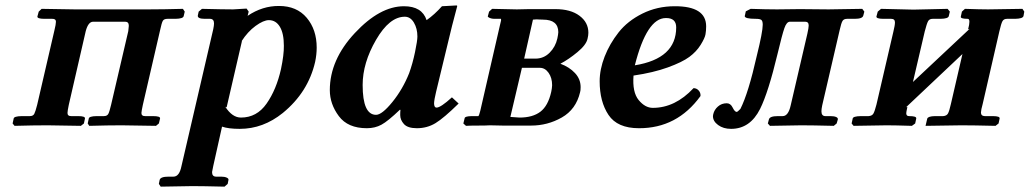

<svg xmlns="http://www.w3.org/2000/svg" viewBox="-20 -467 3829 714"><path d="M182.1 -353Q188 -377 188 -386.2Q188 -397.5 173.8 -397H145Q130.9 -397 124.5 -399.4Q118.2 -401.9 119.1 -405.8L124 -423.8L134.8 -434.1L257.8 -432.1H332H457H532.2Q586.4 -432.1 660.2 -434.1L667 -423.8L663.1 -407.2Q661.1 -397.5 632.8 -397H603Q589.8 -397 585.4 -389.4Q581.1 -381.8 575.2 -354L511.2 -77.1Q506.3 -54.2 505.9 -46.9Q505.9 -34.7 520 -35.2H548.8Q563 -35.2 569.6 -33Q576.2 -30.8 575.2 -25.9L570.8 -7.8L560.1 1L432.1 -1Q382.3 -1 312 1L306.2 -7.8L310.1 -25.9Q311 -34.7 338.9 -35.2H366.2Q378.4 -35.2 382.8 -43.5Q387.2 -51.8 393.1 -77.1L457 -351.1Q459 -369.1 459 -371.1Q459 -386.2 445.8 -386.2H326.2Q308.1 -386.2 298.8 -351.1L235.8 -77.1Q231 -54.2 231 -46.9Q231 -34.7 245.1 -35.2H271Q297.9 -35.2 295.9 -25.9L292 -7.8L280.8 1L157.2 -1Q104 -1 34.2 1L26.9 -7.8L30.8 -25.9Q31.7 -34.7 61 -35.2H90.8Q103 -35.2 107.4 -43.5Q111.8 -51.8 118.2 -77.1Z M879.9 -314.9 822.8 -67.9 817.9 -69.8Q843.8 -29.8 876 -29.8Q935.1 -29.8 971.4 -81.8Q1007.8 -133.8 1024.9 -210Q1036.1 -263.2 1035.6 -296.9Q1035.6 -342.8 1020.8 -367.4Q1005.9 -392.1 980 -392.1Q960 -392.1 930.4 -370.6Q900.9 -349.1 877.9 -313ZM904.8 -423.8 900.9 -408.2Q956.1 -445.3 1017.6 -444.8Q1083.5 -444.8 1120.6 -400.9Q1157.7 -356.9 1157.7 -290Q1157.7 -264.2 1151.9 -236.8Q1126 -124 1031.7 -46.9Q958.5 12.2 871.6 12.2Q829.6 12.2 805.7 3.9L772.9 150.9Q769 168.9 768.6 172.9Q768.6 189.9 783.7 189.9H802.7Q814.9 189.9 822.8 193.4Q830.6 196.8 829.6 202.1L826.7 216.8L814.9 227.1Q733.9 225.1 695.8 225.1L577.6 227.1L570.8 216.8L573.7 202.1Q576.7 189.9 606.9 189.9H625Q647 189.9 654.8 150.9L772.9 -357.9Q775.9 -372.1 775.9 -379.9Q775.9 -397 760.7 -397H741.7Q712.9 -397 715.8 -410.2L718.8 -423.8L731 -434.1Q811 -432.1 846.7 -432.1L897 -435.1Z M1501.5 -194.8Q1514.6 -231 1523.4 -273.4Q1532.2 -315.9 1532.2 -331.1Q1532.2 -360.8 1519.3 -382.8Q1506.3 -404.8 1485.4 -404.8Q1428.2 -404.8 1378.4 -318.8Q1328.6 -232.9 1328.6 -150.9Q1328.6 -40 1378.4 -40Q1400.4 -40 1439 -87.4Q1477.5 -134.8 1501.5 -194.8ZM1468.3 -39.1Q1468.3 -52.2 1469.2 -58.1L1467.3 -59.1Q1422.4 -16.1 1398.4 -3.2Q1374.5 9.8 1344.2 9.8Q1273.4 9.8 1240 -35.2Q1206.5 -80.1 1206.5 -131.8Q1206.5 -244.6 1299.6 -344.2Q1392.6 -443.8 1482.4 -443.8Q1549.3 -443.8 1566.4 -392.1Q1596.2 -413.1 1623.5 -443.8L1678.2 -446.8Q1680.2 -446.8 1680.2 -443.8Q1657.7 -359.9 1648.9 -320.8L1601.6 -125Q1594.7 -96.2 1594.2 -83Q1594.2 -66.9 1603.5 -66.9Q1618.7 -66.9 1660.6 -105L1685.5 -82Q1630.4 -27.8 1599.4 -9Q1568.4 9.8 1530.3 9.8Q1496.1 9.8 1482.2 -5.6Q1468.3 -21 1468.3 -39.1Z M1929.2 -249H1971.2Q2002 -249 2023.9 -271Q2045.9 -293 2052.7 -324.2Q2055.7 -338.4 2056.2 -347.2Q2056.2 -394 1999 -394Q1992.2 -394 1984.6 -394.5Q1977.1 -395 1975.1 -395Q1973.1 -395 1969 -394.5Q1964.8 -394 1961.9 -394ZM1920.9 -214.8 1877.9 -32.2Q1901.9 -30.3 1912.1 -29.8Q1960.9 -29.8 1989.5 -51.5Q2018.1 -73.2 2029.8 -125Q2032.7 -138.2 2033.2 -149.9Q2033.2 -177.7 2020 -196.3Q2006.8 -214.8 1987.8 -214.8ZM1712.9 1 1703.1 -7.8 1708 -27.8Q1709 -34.7 1733.9 -35.2H1758.8Q1761.7 -37.1 1766.1 -55.2L1838.9 -372.1Q1842.8 -387.2 1843.3 -390.6Q1843.8 -394 1842.8 -397H1818.8Q1813 -397 1806.9 -398.4Q1800.8 -399.9 1797.4 -402.3Q1793.9 -404.8 1793.9 -405.8L1798.8 -423.8L1810.1 -434.1L1901.9 -432.1Q1909.7 -432.1 1924.8 -432.6Q1939.9 -433.1 1947.8 -433.1H2044.9Q2102.1 -433.1 2135 -408.4Q2168 -383.8 2168 -345.2Q2168 -335.4 2165 -323.2Q2160.2 -300.3 2127.4 -273.2Q2094.7 -246.1 2064 -230Q2097.2 -217.8 2118.2 -195.3Q2139.2 -172.9 2139.2 -143.1Q2139.2 -129.9 2137.2 -124Q2122.1 -60.1 2069.1 -30Q2016.1 0 1955.1 0H1849.1L1801.8 -1Q1788.6 0 1757.3 0Q1726.1 0 1712.9 1Z M2494.6 -365.2Q2494.6 -400.4 2456.1 -399.9Q2385.3 -399.9 2340.8 -224.1Q2494.6 -249 2494.6 -365.2ZM2606 -369.1Q2606 -353 2603.5 -339.1Q2601.1 -325.2 2585.4 -300Q2569.8 -274.9 2543.5 -255.4Q2517.1 -235.8 2463.4 -216.3Q2409.7 -196.8 2335.9 -186Q2331.1 -124 2355 -95Q2378.9 -65.9 2407.7 -65.9Q2490.7 -65.9 2559.1 -139.2Q2570.3 -139.2 2578.1 -130.6Q2585.9 -122.1 2585 -109.9Q2498 10.3 2356 9.8Q2275.9 9.8 2242.9 -39.6Q2210 -88.9 2210 -165Q2210 -209 2228.5 -256.6Q2247.1 -304.2 2280.5 -346.7Q2314 -389.2 2368.9 -416.5Q2423.8 -443.8 2488.8 -443.8Q2606 -444.3 2606 -369.1Z M2682.6 -83Q2696.8 -83 2704.6 -66.9Q2712.4 -50.8 2719.7 -50.8Q2722.7 -50.8 2733.4 -62Q2763.2 -121.1 2794.4 -259.8Q2816.4 -348.6 2816.4 -375Q2816.4 -389.2 2811 -393.1Q2805.7 -397 2790.5 -397Q2749.5 -397 2749.5 -407.2Q2749.5 -409.2 2750.5 -411.1L2753.4 -424.8L2771.5 -434.1Q2829.6 -432.1 2869.6 -432.1L2954.6 -433.1Q3019.5 -432.1 3061.5 -432.1L3186.5 -434.1L3194.3 -423.8L3190.4 -409.2Q3187.5 -397 3158.7 -397H3130.4Q3118.2 -397 3113.3 -389.4Q3108.4 -381.8 3102.5 -355L3037.6 -75.2Q3034.7 -61 3034.7 -53.2Q3034.7 -35.2 3049.3 -35.2H3068.4Q3081.5 -35.2 3089.1 -32Q3096.7 -28.8 3095.7 -22.9L3091.3 -7.8L3080.6 1Q2999.5 -1 2959.5 -1L2843.3 1L2835.4 -7.8L2839.4 -22.9Q2842.3 -35.2 2872.6 -35.2H2890.6Q2911.6 -35.2 2920.4 -75.2L2982.4 -341.8Q2987.3 -363.8 2987.3 -372.1Q2987.3 -386.2 2974.6 -386.2H2917.5Q2905.3 -386.2 2897 -362.5Q2888.7 -338.9 2871.6 -267.1Q2837.4 -124 2806.6 -62Q2769.5 12.2 2698.7 12.2Q2669.9 12.2 2650.6 -2Q2631.3 -16.1 2631.3 -35.2Q2631.3 -36.1 2631.8 -38.6Q2632.3 -41 2632.3 -42Q2636.2 -59.1 2649.9 -71Q2663.6 -83 2682.6 -83Z M3377 -431.2 3503.9 -434.1 3512.2 -423.8 3508.3 -407.2Q3506.3 -397.5 3478 -397H3448.2Q3436 -397 3431.2 -387.9Q3426.3 -378.9 3418.9 -350.1L3375 -162.1Q3445.8 -228 3585.9 -359.9L3580.1 -357.9Q3585 -376 3585 -386.2Q3585 -397.5 3578.1 -397Q3550.3 -397 3553.2 -405.8L3557.1 -423.8L3568.4 -434.1Q3626.5 -432.1 3654.3 -432.1L3782.2 -434.1L3789.1 -423.8L3786.1 -407.2Q3783.2 -397.5 3754.9 -397H3725.1Q3712.9 -397 3708 -388.4Q3703.1 -379.9 3696.3 -350.1L3634.3 -80.1Q3628.4 -59.1 3627.9 -48.8Q3627.9 -35.6 3642.1 -35.2H3671.9Q3699.7 -35.2 3697.3 -25.9L3693.4 -7.8L3682.1 1Q3599.1 -1 3555.2 -1L3421.9 1L3428.2 -25.9Q3431.2 -34.7 3457 -35.2H3487.3Q3500.5 -36.1 3505.4 -45.2Q3510.3 -54.2 3516.1 -80.1L3559.1 -266.1L3349.1 -67.9L3354 -69.8V-67.9Q3350.1 -49.8 3350.1 -45.9Q3350.1 -34.7 3361.3 -35.2Q3375.5 -35.2 3381.8 -33Q3388.2 -30.8 3387.2 -25.9L3383.3 -7.8L3371.1 1Q3308.1 -1 3277.3 -1L3154.3 1L3147 -7.8L3150.9 -25.9Q3151.9 -34.7 3181.2 -35.2H3210Q3223.1 -36.1 3228 -44.7Q3232.9 -53.2 3239.3 -78.1L3302.2 -349.1Q3308.1 -373 3308.1 -383.8Q3308.1 -397 3293.9 -397H3265.1Q3251 -397 3244.6 -399.4Q3238.3 -401.9 3239.3 -405.8L3244.1 -423.8L3256.3 -434.1Z"/></svg>

Font: Linux Libertine O
Style: Semibold Italic
Weight: 600
Italic angle: -11.5°
Designer: Philipp H. Poll
Foundry: Philipp H. Poll
Version: Version 5.1.2